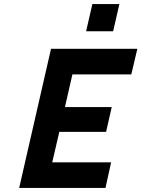

<svg xmlns="http://www.w3.org/2000/svg" viewBox="-20 -932 701 952"><path d="M233 -690H661L631 -563H339L302 -401H534L506 -278H274L239 -127H531L503 0H75ZM438 -912H572L541 -777H407Z"/></svg>

Font: Panefresco 999wt
Style: Italic
Weight: 900
Version: Version 1.001